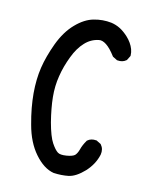

<svg xmlns="http://www.w3.org/2000/svg" viewBox="-116 -846 731 922"><g transform="rotate(15 250.0 -385.0)"><path d="M240.7 0Q190.4 -8.3 144 -61.5Q98.6 -113.3 76.7 -195.8Q65.4 -236.3 58.6 -273.4Q51.8 -310.5 48.8 -344.7Q43 -413.6 51.8 -472.2Q56.2 -501.5 64.7 -533Q73.2 -564.5 85.4 -597.7Q110.8 -665.5 151.4 -707Q191.9 -749 235.8 -761.2Q278.3 -773.4 321.8 -768.6Q333 -767.1 344.2 -763.7Q355.5 -760.3 366.2 -754.9Q377 -749.5 387.5 -741.9Q397.9 -734.4 408.2 -725.1Q421.9 -712.4 431.4 -698.7Q440.9 -685.1 446.3 -670.7Q451.7 -656.2 452.1 -641.1V-638.7L451.2 -636.2L441.4 -616.7L440.4 -614.7L439 -613.8Q422.4 -599.1 396.5 -601.6H394.5L393.1 -602.5L373.5 -612.3L371.6 -613.3L370.1 -615.2Q344.7 -648.9 323.5 -662.8Q302.2 -676.8 285.6 -672.9Q247.1 -665 220.2 -635.7Q191.9 -606 173.3 -556.6Q163.6 -531.2 156.7 -506.1Q149.9 -481 146 -455.6Q137.7 -404.8 143.1 -351.6Q144.5 -337.9 146.5 -323.7Q148.4 -309.6 151.4 -294.4Q154.3 -279.3 157.7 -263.4Q161.1 -247.6 165.5 -231Q174.3 -198.2 183.6 -174.3Q192.9 -150.4 202.1 -136.7Q220.7 -108.9 235.4 -99.6Q248 -91.3 278.3 -96.2Q293.5 -98.6 303.7 -102.5Q314 -106.4 318.4 -110.8Q328.1 -121.1 333.5 -141.1Q339.4 -165 354 -189.5L354.5 -190.9L356 -191.9Q372.6 -206.5 398.4 -204.1H400.4L401.9 -203.1L421.4 -193.4L422.9 -192.4L424.3 -190.9Q440.9 -171.9 436.5 -143.6Q425.8 -93.8 388.2 -53.2Q369.1 -33.2 350.6 -21Q332 -8.8 314 -4.9Q280.3 2 241.7 0H241.2Z"/></g></svg>

Font: NaikaiFont
Style: Bold
Weight: 700
Version: Version 1.89